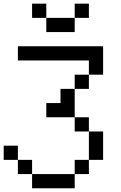

<svg xmlns="http://www.w3.org/2000/svg" viewBox="-20 -866 655 1040"><path d="M384.6 -769.2V-846.2H461.5V-769.2ZM230.8 -769.2H384.6V-692.3H230.8ZM153.8 -846.2H230.8V-769.2H153.8ZM230.8 -230.8V-307.7H307.7V-384.6H384.6V-461.5H461.5V-538.5H76.9V-615.4H538.5V-461.5H461.5V-384.6H384.6V-230.8ZM384.6 -230.8H461.5V-153.8H384.6ZM461.5 -153.8H538.5V0H461.5ZM461.5 0V76.9H384.6V0ZM384.6 76.9V153.8H153.8V76.9ZM153.8 76.9H76.9V0H153.8ZM76.9 0H0V-76.9H76.9Z"/></svg>

Font: Mintsoda - Lime Green 13x16
Style: Regular
Weight: 400
Designer: Mintsoda-15
Version: Version 1.0